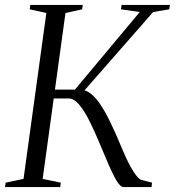

<svg xmlns="http://www.w3.org/2000/svg" viewBox="-28 -763 712 783"><path d="M476.5 0Q463 0 447.5 -26Q432 -52 414.2 -93.2Q396.5 -134.5 377.2 -180.8Q358 -227 337.5 -268.2Q317 -309.5 295.5 -335.5Q274 -361.5 252 -361.5H161.5L166 -397.5H277.5L542 -714L465 -725L468 -743H665L662 -725L596.5 -714L296.5 -371.5L288.5 -396.5Q312 -400 333.2 -387.2Q354.5 -374.5 375.8 -345Q397 -315.5 420.2 -268.2Q443.5 -221 470.5 -155Q476.5 -141 485.5 -121Q494.5 -101 505.5 -81.2Q516.5 -61.5 527.8 -47Q539 -32.5 548.5 -29.5L592 -18L590 0ZM-7.5 0 -5 -18 68 -33.5 161 -710 93 -725 95.5 -743H309.5L307 -725L239 -710L146 -33.5L220 -18L217.5 0Z"/></svg>

Font: Merriweather 144pt Light
Style: Italic
Weight: 300
Italic angle: -7.8°
Version: Version 2.101